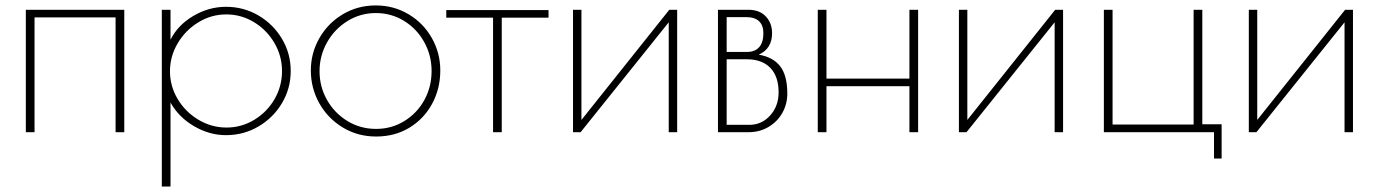

<svg xmlns="http://www.w3.org/2000/svg" viewBox="-20 -486 5070 706"><path d="M75 -450H437V0H405V-422H107V0H75Z M575 -450H607V-340Q634 -394 691 -427.5Q748 -461 811 -461Q876 -461 930.5 -429Q985 -397 1017 -343Q1049 -289 1049 -225Q1049 -161 1017 -107Q985 -53 930.5 -21Q876 11 811 11Q750 11 693.5 -22Q637 -55 607 -109V200H575ZM1017 -225Q1017 -280 989 -328Q961 -376 914 -404.5Q867 -433 812 -433Q757 -433 709.5 -404Q662 -375 633.5 -327Q605 -279 605 -224Q605 -169 633.5 -121.5Q662 -74 710 -45.5Q758 -17 813 -17Q868 -17 915 -45.5Q962 -74 989.5 -121.5Q1017 -169 1017 -225Z M1123 -227Q1123 -291 1154.5 -346Q1186 -401 1240.5 -433.5Q1295 -466 1362 -466Q1428 -466 1482.5 -433.5Q1537 -401 1568 -346Q1599 -291 1599 -227Q1599 -160 1569 -104.5Q1539 -49 1485.5 -16.5Q1432 16 1363 16Q1295 16 1240 -17.5Q1185 -51 1154 -106.5Q1123 -162 1123 -227ZM1567 -225Q1567 -282 1540 -331Q1513 -380 1466 -409Q1419 -438 1362 -438Q1305 -438 1257.5 -408.5Q1210 -379 1182.5 -330Q1155 -281 1155 -224Q1155 -167 1182.5 -118.5Q1210 -70 1257.5 -41Q1305 -12 1363 -12Q1420 -12 1467 -41Q1514 -70 1540.5 -118.5Q1567 -167 1567 -225Z M1793 -421H1621V-449H1997V-421H1825V0H1793Z M2087 -450H2118V-45L2441 -450H2470V0H2439V-404L2115 0H2087Z M2620 -450H2732Q2773 -450 2796 -425.5Q2819 -401 2819 -364Q2819 -307 2770 -285Q2823 -276 2849 -242Q2875 -208 2875 -142Q2875 -103 2856.5 -70.5Q2838 -38 2805.5 -19Q2773 0 2734 0H2620ZM2727 -295Q2756 -295 2771.5 -312.5Q2787 -330 2787 -364Q2787 -393 2771 -408Q2755 -423 2725 -423H2652V-295ZM2736 -27Q2781 -27 2812 -61.5Q2843 -96 2843 -146Q2843 -205 2812.5 -236.5Q2782 -268 2726 -268H2652V-27Z M2987 -450H3019V-197H3324V-450H3356V0H3324V-169H3019V0H2987Z M3506 -450H3537V-45L3860 -450H3889V0H3858V-404L3534 0H3506Z M4444 0H4039V-450H4071V-28H4369V-450H4401V-29H4472V97H4444Z M4572 -450H4603V-45L4926 -450H4955V0H4924V-404L4600 0H4572Z"/></svg>

Font: Poiret One
Style: Regular
Weight: 400
Designer: Denis Masharov (denis.masharov@gmail.com), Cyreal (Charset Expansion)
Foundry: Denis Masharov
Version: Version 1.101